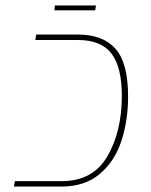

<svg xmlns="http://www.w3.org/2000/svg" viewBox="-20 -686 554 706"><path d="M35 -20H207Q322 -20 375 -111.5Q428 -203 428 -334Q428 -439 390 -489Q352 -539 265 -539H110L113 -559H266Q358 -559 404.5 -507Q451 -455 451 -331Q451 -243 426.5 -168Q402 -93 347 -46.5Q292 0 205 0H31ZM182 -666H333L330 -648H180Z"/></svg>

Font: FiraGO Thin
Style: Italic
Weight: 100
Italic angle: -8°
Designer: bBox Type GmbH
Foundry: bBox Type GmbH
Version: Version 1.001